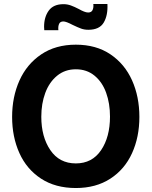

<svg xmlns="http://www.w3.org/2000/svg" viewBox="-20 -939 766 967"><path d="M41 -350Q41 -451 78 -533.5Q115 -616 187.5 -665Q260 -714 362 -714Q464 -714 536 -665.5Q608 -617 645 -534.5Q682 -452 682 -350Q682 -249 645 -167.5Q608 -86 535.5 -39Q463 8 362 8Q259 8 186.5 -39.5Q114 -87 77.5 -168.5Q41 -250 41 -350ZM534 -352Q534 -418 514.5 -472Q495 -526 456 -558Q417 -590 362 -590Q307 -590 267.5 -557.5Q228 -525 208 -471Q188 -417 188 -351Q188 -250 233.5 -183Q279 -116 362 -116Q444 -116 489 -182.5Q534 -249 534 -352ZM202 -804Q202 -853 225.5 -885.5Q249 -918 300 -918Q319 -918 337 -911.5Q355 -905 378 -893Q390 -886 402.5 -881Q415 -876 424 -876Q440 -876 446 -888Q452 -900 450 -919H521Q524 -862 502.5 -825.5Q481 -789 425 -789Q405 -789 388.5 -795Q372 -801 345 -814Q313 -831 299 -831Q283 -831 277.5 -818.5Q272 -806 274 -787H203Z"/></svg>

Font: Be Vietnam
Style: Bold
Weight: 700
Designer: Gabriel Lam
Foundry: TypeRant
Version: Version 4.000